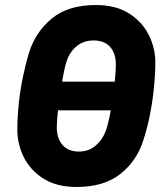

<svg xmlns="http://www.w3.org/2000/svg" viewBox="-20 -732 660 764"><path d="M94 -293V-407H535V-293ZM285 12Q205 12 152.5 -21.5Q100 -55 74.5 -107Q49 -159 49 -215Q49 -264 54.5 -318Q60 -372 71 -425Q82 -478 96 -524Q122 -606 187 -659Q252 -712 361 -712Q441 -712 493.5 -678.5Q546 -645 572 -593Q598 -541 598 -485Q598 -437 592.5 -382.5Q587 -328 576.5 -275Q566 -222 551 -176Q526 -94 460.5 -41Q395 12 285 12ZM294 -129Q333 -129 360 -152Q387 -175 400 -209Q408 -230 415.5 -265.5Q423 -301 428.5 -340.5Q434 -380 437.5 -416.5Q441 -453 441 -475Q441 -519 418.5 -545Q396 -571 352 -571Q313 -571 285.5 -548.5Q258 -526 246 -491Q239 -471 232 -434.5Q225 -398 219 -356.5Q213 -315 209.5 -279.5Q206 -244 206 -225Q206 -182 228.5 -155.5Q251 -129 294 -129Z"/></svg>

Font: Finlandica
Style: Italic
Weight: 400
Italic angle: -8°
Designer: Niklas Ekholm, Juho Hiilivirta, Jaakko Suomalainen
Foundry: Helsinki Type Studio
Version: Version 1.064